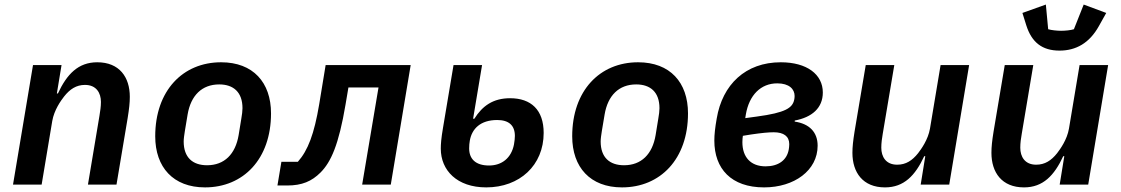

<svg xmlns="http://www.w3.org/2000/svg" viewBox="-20 -797 4841 829"><path d="M159.8 0 205.6 -274.5C213.8 -322.1 242.9 -362.6 256.7 -380.3C281.6 -411.9 309.3 -430.4 346.9 -430.4C396.3 -430.4 415.8 -395.2 415.8 -356.9C415.8 -336.3 412.6 -317.1 409.4 -296.9L359.7 0H483L531.2 -287.3C537.6 -327.1 540.5 -353 540.5 -378.9C540.5 -463.8 495.7 -528.1 399.9 -528.1C317.5 -528.1 268.8 -476.6 230.1 -393.5H225.5L245.7 -516H122.5L36.2 0Z M865.1 12.1C1030.9 12.1 1150.2 -110.4 1150.2 -307.5C1150.2 -441.1 1072.8 -528.1 934.7 -528.1C769.2 -528.1 650.2 -405.5 650.2 -208.5C650.2 -74.9 728 12.1 865.1 12.1ZM773.1 -186.1C773.1 -198.2 775.6 -214.5 778.1 -230.8L790.1 -302.9C804 -384.6 851.6 -432.5 926.5 -432.5C987.9 -432.5 1027 -399.1 1027 -329.9C1027 -317.8 1024.9 -301.5 1022 -285.2L1010.3 -213.4C996.4 -131.4 948.9 -83.5 873.9 -83.5C812.1 -83.5 773.1 -116.8 773.1 -186.1Z M1177.9 3.9H1220.2C1284.1 3.9 1326 -14.2 1364 -52.2C1409.4 -97.7 1442.8 -172.9 1471.9 -345.5L1484.4 -419.4H1614.3L1543.7 0H1667.3L1753.2 -516H1386L1358.3 -347.3C1336.6 -218 1309.7 -147.7 1266 -98.4H1195Z M2079.5 12.1C2223.4 12.1 2327.4 -83.1 2327.4 -223C2327.4 -322.8 2272.7 -372.9 2182.5 -372.9C2109 -372.9 2062.9 -339.8 2028.1 -284.4H2022.7L2061.4 -516H1938.2L1892.8 -245.4C1884.9 -199.2 1883.2 -174.4 1883.2 -155.2C1883.2 -61.8 1952.8 12.1 2079.5 12.1ZM2005.7 -156.2C2005.7 -169 2006.7 -179 2008.5 -189.6C2017.4 -241.5 2055 -278.8 2126.8 -278.8C2176.5 -278.8 2203.1 -256 2203.1 -210.2C2203.1 -200.6 2201.7 -187.1 2199.2 -173.3C2187.9 -114.7 2146.7 -82.4 2091.6 -82.4C2033 -82.4 2005.7 -111.2 2005.7 -156.2Z M2665.5 12.1C2831.3 12.1 2950.6 -110.4 2950.6 -307.5C2950.6 -441.1 2873.2 -528.1 2735.1 -528.1C2569.6 -528.1 2450.6 -405.5 2450.6 -208.5C2450.6 -74.9 2528.4 12.1 2665.5 12.1ZM2573.5 -186.1C2573.5 -198.2 2576 -214.5 2578.5 -230.8L2590.6 -302.9C2604.4 -384.6 2652 -432.5 2726.9 -432.5C2788.4 -432.5 2827.4 -399.1 2827.4 -329.9C2827.4 -317.8 2825.3 -301.5 2822.4 -285.2L2810.7 -213.4C2796.9 -131.4 2749.3 -83.5 2674.4 -83.5C2612.6 -83.5 2573.5 -116.8 2573.5 -186.1Z M3279.1 12.1C3409.4 12.1 3510.3 -61.1 3510.3 -168C3510.3 -226.6 3474.4 -262.8 3411.2 -272L3411.6 -276.6C3485.4 -290.5 3532.7 -330.3 3532.7 -397.7C3532.7 -475.9 3463.8 -528.1 3351.2 -528.1C3198.9 -528.1 3099.1 -431.8 3074.6 -285.5C3067.5 -245.4 3064.3 -215.9 3064.3 -190C3064.3 -68.5 3137.1 12.1 3279.1 12.1ZM3185.4 -183.2C3185.4 -193.5 3186.4 -203.5 3187.5 -210.6L3222.7 -216.3C3268.5 -223 3297.9 -225.9 3321 -225.9C3363.6 -225.9 3387.8 -208.5 3387.8 -174.7C3387.8 -165.5 3386.7 -158 3385.7 -152C3377.8 -105.1 3340.6 -78.8 3285.5 -78.8C3221.2 -78.8 3185.4 -118.6 3185.4 -183.2ZM3197.8 -286.9 3200.3 -302.6C3214.5 -386.4 3264.9 -437.1 3335.9 -437.1C3387.4 -437.1 3410.9 -412.3 3410.9 -382.5C3410.9 -376.8 3410.2 -370.7 3409.1 -366.1C3401.6 -331.3 3372.5 -310.4 3247.5 -293.7Z M3955.3 0H4078.5L4164.4 -516H4041.2L3995.4 -241.8C3987.2 -193.9 3957.7 -153.4 3944.2 -135.7C3919 -104 3891.7 -85.9 3853.7 -85.9C3804.3 -85.9 3785.2 -121.1 3785.2 -159.1C3785.2 -179.7 3788 -199.6 3791.5 -219.8L3841.3 -516H3718L3669.7 -228.7C3663.4 -188.9 3660.5 -163 3660.5 -137.1C3660.5 -52.6 3705.3 12.1 3801.1 12.1C3883.5 12.1 3931.8 -39.4 3970.5 -122.5H3975.1Z M4555.4 0H4678.6L4764.6 -516H4641.3L4595.5 -241.8C4587.4 -193.9 4557.9 -153.4 4544.4 -135.7C4519.2 -104 4491.8 -85.9 4453.8 -85.9C4404.5 -85.9 4385.3 -121.1 4385.3 -159.1C4385.3 -179.7 4388.1 -199.6 4391.7 -219.8L4441.4 -516H4318.2L4269.9 -228.7C4263.5 -188.9 4260.7 -163 4260.7 -137.1C4260.7 -52.6 4305.4 12.1 4401.3 12.1C4483.7 12.1 4532 -39.4 4570.7 -122.5H4575.3ZM4394.5 -741.1 4410.9 -688.6C4434.3 -614 4479.8 -578.5 4554.7 -578.5C4625.7 -578.5 4683.6 -610.8 4724.4 -683.9L4756.4 -741.1L4659.1 -777.3L4616.8 -670.8C4604 -666.5 4579.5 -664.1 4561.4 -664.1C4546.2 -664.1 4519.2 -666.5 4505.7 -670.8L4495.7 -777.3Z"/></svg>

Font: Margiela Mono Italic SmBold It
Style: Regular
Weight: 600
Designer: Mike Abbink, Paul van der Laan, Pieter van Rosmalen
Foundry: Bold Monday
Version: Version 2.003 2021